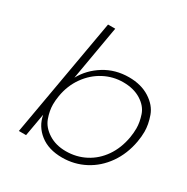

<svg xmlns="http://www.w3.org/2000/svg" viewBox="-169 -885 1011 1039"><g transform="rotate(30 336.5 -366.0)"><path d="M198 -400Q234 -466 301.5 -508Q369 -550 454 -550Q530 -550 583.5 -516Q637 -482 655 -431.5Q673 -381 673 -336Q673 -306 667 -272Q652 -188 607.5 -124.5Q563 -61 497.5 -26.5Q432 8 356 8Q271 8 217.5 -34Q164 -76 152 -142L127 0H82L212 -740H257ZM621 -272Q626 -303 626 -330Q626 -368 611.5 -411Q597 -454 551.5 -482.5Q506 -511 440 -511Q377 -511 321 -481.5Q265 -452 226 -397.5Q187 -343 175 -272Q170 -243 170 -217Q170 -178 185.5 -134.5Q201 -91 247 -61.5Q293 -32 356 -32Q422 -32 477.5 -61Q533 -90 570.5 -144Q608 -198 621 -272Z"/></g></svg>

Font: Fz Poppins ExtLt
Style: Italic
Weight: 200
Italic angle: -10°
Designer: Ninad Kale (Devanagari), Jonny Pinhorn (Latin)
Foundry: Indian Type Foundry
Version: Vit hóa bi Vntype.Com & FontZin.Com